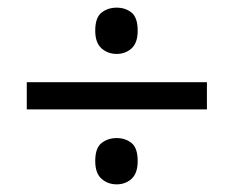

<svg xmlns="http://www.w3.org/2000/svg" viewBox="-20 -603 612 502"><path d="M50 -317V-388H521V-317ZM285 -121Q262 -121 245.5 -135.5Q229 -150 229 -182Q229 -216 245.5 -229Q262 -242 285 -242Q308 -242 324 -229Q340 -216 340 -182Q340 -150 324 -135.5Q308 -121 285 -121ZM285 -462Q262 -462 245.5 -476.5Q229 -491 229 -523Q229 -557 245.5 -570Q262 -583 285 -583Q308 -583 324 -570Q340 -557 340 -523Q340 -491 324 -476.5Q308 -462 285 -462Z"/></svg>

Font: Noto Sans New Tai Lue
Style: Regular
Weight: 400
Designer: Monotype Design Team
Foundry: Monotype Imaging Inc.
Version: Version 2.003